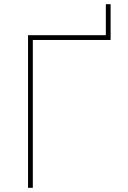

<svg xmlns="http://www.w3.org/2000/svg" viewBox="-20 -895 608 915"><path d="M136.4 0H113.6V-727.3H484.4V-875H507.1V-704.5H136.4Z"/></svg>

Font: Linik Sans Thin
Style: Regular
Weight: 100
Designer: Fonts by Rasmus Andersson / Changes by Cristiano Sobral with parts from Marc Monis
Foundry: rsms
Version: Version 3.020; ttfautohint (v1.6)